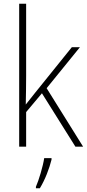

<svg xmlns="http://www.w3.org/2000/svg" viewBox="-20 -780 462 1021"><path d="M119 -376V-760H82V0H119V-184L203 -284L381 0H422L228 -311L405 -529H362L167 -287C149 -265 136 -248 117 -224C118 -277 119 -323 119 -376ZM254 69V61H215C209 103 186 180 171 213V221H192C220 175 242 117 254 69Z"/></svg>

Font: Noto Sans Bengali SemiCondensed ExtraLight
Style: Regular
Weight: 200
Width: 4
Designer: Joana Ranito - Universal Thirst; Jelle Bosma - Monotype Design Team
Foundry: Universal Thirst ehf.
Version: Version 3.000